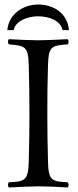

<svg xmlns="http://www.w3.org/2000/svg" viewBox="-20 -823 343 848"><path d="M12.4 -690H40.4C47.4 -729 99.4 -751 148.4 -751C201.4 -751 248.4 -729 256.4 -690H284.4C279.4 -760 221.4 -803 148.4 -803C82.4 -803 18.4 -761 12.4 -690ZM192 -109C190 -191.5 189 -237 189 -320C189 -403 189.5 -452 192 -536C194.5 -619 208.5 -622 278.5 -627C284.5 -633 284.5 -644 278.5 -650C241.5 -648 179 -645 149 -645C119 -645 51.5 -648 19.5 -650C13.5 -644 13.5 -633 19.5 -627C89.5 -621 105 -619 107 -536C109 -453 110 -404 110 -321C110 -238 109 -192 107 -109C105 -26 89.5 -21 19.5 -18C13.5 -12 13.5 -1 19.5 5C58.5 3 119.5 0 149.5 0C179.5 0 237.5 2 278.5 5C284.5 -1 284.5 -12 278.5 -18C208.5 -21 194 -26 192 -109Z"/></svg>

Font: Libertinus Serif Display
Style: Regular
Weight: 400
Designer: Philipp H. Poll
Foundry: Khaled Hosny
Version: Version 6.1